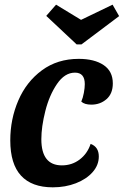

<svg xmlns="http://www.w3.org/2000/svg" viewBox="-20 -782 530 822"><path d="M463 -425Q463 -381 436 -357.5Q409 -334 371 -334Q342 -334 328 -347Q335 -363 339 -384.5Q343 -406 343 -422Q343 -471 301 -471Q257 -471 224 -422.5Q191 -374 174 -306.5Q157 -239 157 -186Q157 -74 245 -74Q288 -74 321 -99Q354 -124 368 -166Q403 -153 403 -112Q403 -75 376.5 -45Q350 -15 305 2.5Q260 20 206 20Q116 20 70 -30Q24 -80 24 -181Q24 -272 58.5 -352Q93 -432 159.5 -481Q226 -530 317 -530Q384 -530 423.5 -503.5Q463 -477 463 -425ZM462 -762 490 -713 329 -592H308L178 -714L220 -762L327 -697Z"/></svg>

Font: Sansita Medium Italic
Style: Regular
Weight: 500
Italic angle: -11°
Designer: Pablo Cosgaya
Foundry: Omnibus-Type
Version: Version 1.006